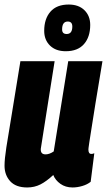

<svg xmlns="http://www.w3.org/2000/svg" viewBox="-20 -817 472 847"><path d="M100 10Q50 10 25 -17.5Q0 -45 0 -86Q0 -115 8 -167Q16 -219 31.5 -310.5Q47 -402 70 -547H221Q200 -414 185.5 -323Q171 -232 160 -161Q158 -136 181 -136Q198 -136 217 -149L281 -547H432Q413 -435 401.5 -363Q390 -291 383.5 -249.5Q377 -208 374 -189Q371 -170 370.5 -164Q370 -158 370 -157Q370 -138 383 -138Q385 -138 388.5 -138.5Q392 -139 396 -141L380 -15Q365 -3 343 3.5Q321 10 300 10Q269 10 246.5 -6Q224 -22 215 -45Q185 -17 158.5 -3.5Q132 10 100 10ZM270 -591Q226 -591 200.5 -616Q175 -641 175 -681Q175 -734 202.5 -765.5Q230 -797 283 -797Q327 -797 352.5 -772Q378 -747 378 -707Q378 -654 350.5 -622.5Q323 -591 270 -591ZM274 -667Q299 -667 299 -700Q299 -722 279 -722Q254 -722 254 -687Q254 -667 274 -667Z"/></svg>

Font: Georama Condensed ExtraBold
Style: Italic
Weight: 800
Width: 3
Italic angle: -9°
Designer: Jean-Baptiste Levee
Foundry: Production Type
Version: Version 1.000